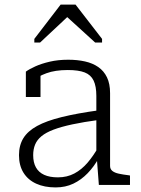

<svg xmlns="http://www.w3.org/2000/svg" viewBox="-20 -808 615 839"><path d="M412 -326V-284Q345 -275 296 -264.5Q247 -254 214 -241.5Q181 -229 161.5 -213Q142 -197 133.5 -176.5Q125 -156 125 -130Q125 -98 137 -76.5Q149 -55 173 -44Q197 -33 233 -33Q273 -33 305 -50Q337 -67 363 -97.5Q389 -128 412 -169V-118Q391 -80 363 -51Q335 -22 300.5 -5.5Q266 11 223 11Q174 11 138 -5.5Q102 -22 82.5 -53.5Q63 -85 63 -130Q63 -173 82 -204Q101 -235 142 -257.5Q183 -280 250 -296.5Q317 -313 412 -326ZM412 0 403 -118 401 -122V-389Q401 -431 389 -456Q377 -481 350 -491.5Q323 -502 276 -502Q221 -502 183 -488Q145 -474 123 -455Q121 -461 122.5 -467.5Q124 -474 129 -480.5Q134 -487 141 -490.5Q148 -494 157 -494V-384H93V-495Q108 -506 134.5 -518Q161 -530 197.5 -538.5Q234 -547 278 -547Q318 -547 351.5 -539.5Q385 -532 409.5 -515Q434 -498 447.5 -470Q461 -442 461 -401V-83Q461 -69 471 -61Q481 -53 499.5 -49Q518 -45 543 -42L548 -41V0ZM310 -788H245L130 -638V-622H155L297 -755L251 -754L396 -622H426V-638Z"/></svg>

Font: Roboto Serif ExtraLight
Style: Regular
Weight: 250
Version: Version 1.007